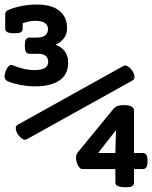

<svg xmlns="http://www.w3.org/2000/svg" viewBox="-25 -700 658 830"><path d="M72.9 -575.8Q72.9 -566 66 -561.1Q59 -556.2 37.8 -556.2Q16.2 -556.2 6.8 -561.1Q-2.5 -566 -2.5 -575.8V-638.1Q-2.5 -651.1 10.1 -656.4Q36.2 -667.8 68.6 -674.1Q101 -680.4 134.5 -680.4Q198.1 -680.4 231.5 -653.6Q264.9 -626.7 264.9 -578.6Q264.9 -552.2 251.7 -534.9Q238.4 -517.5 215.2 -506.6Q240.9 -497.2 255.4 -477.6Q269.8 -458.1 269.8 -429.6Q269.8 -377.9 231.9 -352.2Q194 -326.6 126.7 -326.6Q111.6 -326.6 95.5 -328.2Q79.4 -329.8 64.1 -332.7Q48.8 -335.5 34.6 -339.6Q20.3 -343.7 8.9 -348.6Q-1.7 -353 -4.4 -363.4Q-7 -373.8 -0.9 -390.9Q5.2 -407.6 13 -414.5Q20.7 -421.4 28.5 -418.2Q49.3 -409.6 74.5 -403.3Q99.8 -397 123 -397Q155.7 -397 169.5 -406.4Q183.4 -415.7 183.4 -432Q183.4 -467.5 139.8 -467.5H101.8Q92.5 -467.5 87.4 -475.2Q82.3 -482.9 82.3 -502.5Q82.3 -522 87.4 -529.8Q92.5 -537.5 101.8 -537.5H132Q182.6 -537.5 182.6 -574.6Q182.6 -591.3 168.9 -600.6Q155.3 -610 128.3 -610Q115.3 -610 101.2 -607.3Q87.2 -604.7 72.9 -599.4ZM90.3 -97.7Q82 -93.3 72.3 -99.4Q62.5 -105.5 54.7 -115.7Q50.3 -121.6 47.4 -128.4Q44.4 -135.3 43.5 -141.4Q42.5 -147.5 44.2 -152.6Q45.9 -157.7 51.3 -160.6L508.8 -415Q517.1 -419.4 527.6 -413.1Q538.1 -406.7 545.9 -395.5Q554.2 -383.8 556.2 -370.8Q558.1 -357.9 547.9 -352.1ZM476.2 -137.3 399.2 -38.6H473.7ZM554.4 30.9V89.5Q554.4 99 547.2 104.2Q539.9 109.4 518.4 109.4Q494 109.4 483.9 104.2Q473.7 99 473.7 89.5V30.9H330.1Q325.2 30.9 320.4 26.3Q315.7 21.8 311.9 14.7Q308.2 7.7 305.9 -1.2Q303.7 -10.1 303.7 -18.7Q303.7 -25.8 305.3 -30.7Q307 -35.7 310.7 -40.6L464.2 -227.8Q471.2 -236.5 481.6 -241.1Q491.9 -245.6 509.7 -245.6Q532.5 -245.6 543.4 -239.4Q554.4 -233.2 554.4 -222.5V-38.6H591.7Q602.8 -38.6 607.8 -30.3Q612.8 -22 612.8 -3.9Q612.8 14.7 607.8 22.8Q602.8 30.9 591.7 30.9Z"/></svg>

Font: Courier Prime
Style: Bold
Weight: 700
Monospace: yes
Designer: Alan Dague-Greene
Foundry: Quote-Unquote Apps
Version: Version 1.202